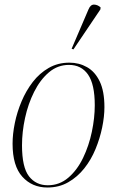

<svg xmlns="http://www.w3.org/2000/svg" viewBox="-20 -825 520 855"><path d="M191 10Q123 10 79.5 -38Q36 -86 36 -185Q36 -228 46 -277Q56 -326 76 -373.5Q96 -421 126 -460Q156 -499 197 -522.5Q238 -546 289 -546Q332 -546 367.5 -526Q403 -506 424 -462.5Q445 -419 445 -348Q445 -306 435 -257.5Q425 -209 405.5 -161.5Q386 -114 355.5 -75.5Q325 -37 284 -13.5Q243 10 191 10ZM193 0Q245 0 284.5 -34Q324 -68 350 -122Q376 -176 389 -238Q402 -300 402 -356Q402 -450 372 -493Q342 -536 287 -536Q237 -536 198 -503Q159 -470 132 -416Q105 -362 91.5 -299.5Q78 -237 78 -178Q78 -80 109 -40Q140 0 193 0ZM307 -605 299 -608 374 -783Q383 -805 399 -804.5Q415 -804 428 -792L427 -783Z"/></svg>

Font: Noto Serif Display SemiCondensed ExtraLight
Style: Italic
Weight: 200
Width: 4
Italic angle: -12°
Designer: Monotype Design Team
Foundry: Monotype Imaging Inc.
Version: Version 2.009